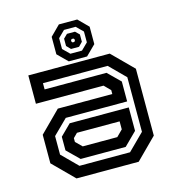

<svg xmlns="http://www.w3.org/2000/svg" viewBox="-110 -833 845 926"><g transform="rotate(-15 313.0 -370.0)"><path d="M158 0 55 -103V-245.5L158 -348.5H430V-368L399.5 -398.5H62V-540H468.5L571.5 -437V-103L468.5 0ZM201.5 -85.5 141.5 -144.5V-212.5L195 -265.5H490V-148.5L426.5 -85.5ZM187.5 -55H440L521 -135.5V-408L443.5 -485.5H120.5V-454.5H429.5L490 -395V-295.5H183.5L111 -224V-131.5ZM227 -141.5H399.5L430 -172V-212H217L196 -191V-172ZM268 -555 219 -603.5V-690.5L268 -739.5H359.5L408.5 -690.5V-603.5L359.5 -555ZM285 -588.5H343L376 -621V-675L343 -707.5H285L252 -675V-621ZM294 -610 274.5 -630V-666.5L294 -685.5H334L353.5 -666.5V-630L334 -610ZM309.5 -638.5H318L322.5 -643.5V-651L318 -655.5H309.5L305 -651V-643.5Z"/></g></svg>

Font: Tourney Thin SemiBold
Style: Regular
Weight: 600
Version: Version 1.015